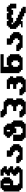

<svg xmlns="http://www.w3.org/2000/svg" viewBox="3261 -4176 1040 7602"><g transform="rotate(-90 3781.0 -375.0)"><path d="M125 0H875V-62.5H937.5V-125H1000V-250H937.5V-312.5H875V-375H1000V-500H937.5V-562.5H875V-625H1000V-750H937.5V-812.5H875V-875H625V-750H750V-687.5H687.5V-625H625V-500H750V-437.5H687.5V-375H625V-250H687.5V-187.5H750V-125H312.5V-187.5H250V-375H437.5V-437.5H500V-500H562.5V-750H500V-812.5H437.5V-875H125V-812.5H62.5V-750H0V-125H62.5V-62.5H125ZM312.5 -500H250V-750H312.5Z M1250 0H1750V-62.5H1812.5V-125H1875V-375H1812.5V-437.5H1750V-500H1625V-625H1375V-437.5H1437.5V-375H1562.5V-312.5H1625V-187.5H1562.5V-125H1437.5V-187.5H1375V-250H1125V-125H1187.5V-62.5H1250Z M2125 125H2687.5V62.5H2750V0H2812.5V-375H2750V-437.5H2687.5V-625H2625V-687.5H2562.5V-750H2250V-687.5H2187.5V-625H2125V-500H2187.5V-437.5H2250V-375H2000V0H2062.5V62.5H2125ZM2500 0H2312.5V-62.5H2250V-375H2312.5V-250H2500V-312.5H2562.5V-62.5H2500ZM2437.5 -500H2375V-625H2437.5Z M3061.5 125H3561.5V62.5H3624V0H3686.5V-250H3624V-375H3686.5V-625H3624V-687.5H3561.5V-750H3249V-812.5H3186.5V-875H2936.5V-750H2999V-687.5H3061.5V-625H3374V-562.5H3436.5V-437.5H3374V-375H3186.5V-250H3374V-187.5H3436.5V-62.5H3374V0H3249V-62.5H3186.5V-125H2936.5V0H2999V62.5H3061.5Z M3936.5 125H4436.5V62.5H4499V0H4561.5V-250H4499V-375H4561.5V-500H4499V-562.5H4436.5V-625H4061.5V-500H4249V-375H4061.5V-250H4249V-187.5H4311.5V-62.5H4249V0H4124V-62.5H4061.5V-125H3811.5V0H3874V62.5H3936.5Z M4811.5 0H5311.5V-62.5H5374V-125H5436.5V-500H5374V-562.5H5311.5V-625H4999V-562.5H4936.5V-750H5436.5V-875H4686.5V-125H4749V-62.5H4811.5ZM5124 -125H4999V-187.5H4936.5V-375H4999V-437.5H5124V-375H5186.5V-187.5H5124Z M5686.5 0H6186.5V-62.5H6249V-125H6311.5V-375H6249V-437.5H6186.5V-500H6061.5V-625H5811.5V-437.5H5874V-375H5999V-312.5H6061.5V-187.5H5999V-125H5874V-187.5H5811.5V-250H5561.5V-125H5624V-62.5H5686.5Z M6499 -62.5V0H6749V-62.5H6811.5V0H6936.5V62.5H7061.5V125H7311.5V0H7249V-62.5H7124V-125H6999V-187.5H6874V-250H6749V-312.5H6686.5V-375H6624V-437.5H6686.5V-375H6874V-437.5H6999V-375H7186.5V-437.5H7249V-250H7436.5V-500H7374V-562.5H7311.5V-625H7124V-562.5H7061.5V-625H6811.5V-562.5H6749V-625H6561.5V-562.5H6499V-500H6436.5V-250H6499V-187.5H6561.5V-125H6624V-62.5Z"/></g></svg>

Font: Faithful 32x
Style: Bold
Weight: 400
Foundry: Faithful Resource Pack
Version: Version 1.0; January 27, 2023